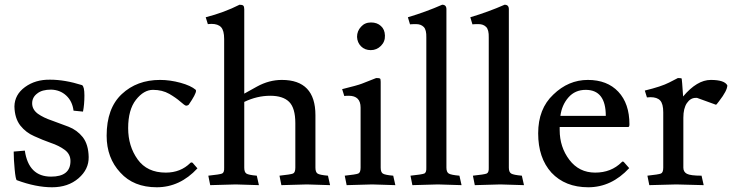

<svg xmlns="http://www.w3.org/2000/svg" viewBox="-20 -780 3096 812"><path d="M196 -33Q278 -33 278 -99Q278 -128 254 -146Q230 -164 194 -176Q160 -188 125 -204Q90 -219 66 -249Q42 -280 41 -330Q42 -380 86 -412Q130 -444 192 -443Q254 -443 327 -420Q337 -414 337 -376Q337 -338 331 -308L291 -312Q286 -352 260 -376Q234 -400 196 -401Q158 -401 138 -385Q116 -369 116 -343Q116 -317 140 -299Q164 -282 200 -270Q234 -258 270 -244Q306 -230 330 -200Q354 -169 355 -116Q356 -64 312 -26Q268 12 200 12Q132 12 51 -18Q46 -21 42 -64Q38 -107 38 -134V-139L85 -143Q101 -33 196 -33Z M696 -383Q666 -400 627 -400Q588 -400 555 -358Q522 -316 522 -238Q522 -162 562 -106Q602 -50 681 -50Q744 -50 785 -91Q787 -93 790 -93Q793 -93 795 -91L815 -68Q741 12 643 12Q545 12 489 -50Q431 -112 431 -206Q431 -322 495 -382Q559 -442 657 -442Q699 -442 743 -430Q787 -418 808 -400Q809 -398 809 -396Q809 -382 778 -337Q773 -333 767 -333Q761 -334 743 -350Q725 -366 696 -383Z M874 -679 859 -678 850 -707Q928 -727 993 -760Q1005 -760 1009 -756Q1013 -752 1013 -741V-384Q1048 -404 1067 -414Q1118 -442 1172 -442Q1314 -442 1314 -293V-71Q1314 -52 1323 -46Q1332 -40 1367 -37L1376 3L1278 0L1170 3L1162 -37Q1209 -42 1219 -46Q1229 -50 1229 -71V-259Q1229 -323 1203 -349Q1177 -375 1123 -375Q1067 -375 1013 -349V-71Q1013 -52 1022 -46Q1031 -40 1066 -37L1075 3L977 0L869 3L861 -37Q909 -42 919 -46Q929 -50 928 -71V-615Q928 -651 915 -665Q902 -679 874 -679Z M1490 -624Q1490 -649 1507 -667Q1523 -685 1549 -685Q1575 -685 1591 -670Q1607 -656 1608 -630Q1609 -604 1591 -586Q1573 -568 1548 -568Q1523 -568 1507 -584Q1491 -600 1490 -624ZM1554 0 1446 3 1438 -37Q1485 -42 1495 -46Q1505 -50 1505 -71V-325Q1505 -375 1455 -375Q1443 -375 1436 -374L1427 -403Q1492 -419 1510 -426L1571 -450Q1584 -450 1587 -448Q1590 -446 1590 -434V-71Q1590 -52 1599 -46Q1608 -40 1643 -37L1652 3Z M1832 0 1724 3 1716 -37Q1764 -42 1774 -46Q1784 -50 1783 -71V-621Q1784 -654 1772 -666Q1760 -678 1740 -678Q1720 -678 1714 -677L1705 -707Q1782 -730 1850 -760Q1868 -760 1868 -741V-71Q1868 -52 1878 -46Q1888 -40 1923 -37L1932 3Z M2096 0 1988 3 1980 -37Q2028 -42 2038 -46Q2048 -50 2047 -71V-621Q2048 -654 2036 -666Q2024 -678 2004 -678Q1984 -678 1978 -677L1969 -707Q2046 -730 2114 -760Q2132 -760 2132 -741V-71Q2132 -52 2142 -46Q2152 -40 2187 -37L2196 3Z M2542 -290Q2542 -400 2457 -400Q2412 -400 2384 -368Q2356 -336 2350 -290ZM2637 -243H2347V-230Q2347 -158 2388 -104Q2429 -50 2497 -50Q2565 -50 2609 -94Q2612 -97 2614 -97Q2616 -97 2619 -94L2641 -69Q2566 12 2468 12Q2370 12 2312 -50Q2256 -112 2256 -216Q2256 -320 2320 -380Q2384 -442 2466 -442Q2548 -442 2595 -392Q2642 -342 2642 -254Q2642 -243 2637 -243Z M2731 -369 2716 -368 2707 -397Q2777 -414 2810 -431Q2843 -448 2847 -450Q2860 -450 2863 -448Q2864 -446 2869 -372Q2928 -442 2986 -442Q3044 -442 3056 -419Q3056 -397 3021 -352Q3010 -337 3008 -337L2928 -366H2922Q2900 -366 2885 -344Q2870 -322 2870 -282V-71Q2870 -53 2885 -45Q2900 -37 2947 -37L2956 3L2840 0L2726 3L2718 -37Q2765 -42 2775 -46Q2785 -50 2785 -71V-305Q2785 -341 2772 -355Q2759 -369 2731 -369Z"/></svg>

Font: Lusitana
Style: Regular
Weight: 400
Designer: Ana Paula Megda
Foundry: Ana Paula Megda
Version: Version 1.001; ttfautohint (v1.4.1)